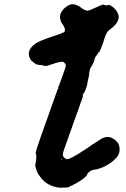

<svg xmlns="http://www.w3.org/2000/svg" viewBox="-20 -842 587 896"><path d="M313 -822Q326 -823 338 -818Q348 -815 360 -805Q378 -792 389 -792Q398 -793 434 -810Q453 -819 463 -821Q464 -821 464.5 -821Q465 -821 464 -820Q464 -819 466 -818.5Q468 -818 470.5 -818Q473 -818 473 -817.5Q473 -817 475 -817Q477 -817 477 -817.5Q477 -818 479.5 -817.5Q482 -817 484 -817.5Q486 -818 486 -819Q486 -820 487 -820Q493 -819 500 -814Q515 -804 524 -790.5Q533 -777 534 -765Q534 -757 531 -748Q525 -731 505 -714Q498 -709 494.5 -705.5Q491 -702 488 -700Q480 -694 476 -684Q474 -680 471 -673Q468 -666 466 -658Q463 -648 459 -636Q446 -601 444 -600.5Q442 -600 439 -596Q438 -593 432 -586Q424 -576 422 -568Q419 -551 406 -531Q399 -520 397 -506Q397 -500 396 -494.5Q395 -489 395 -487.5Q395 -486 394 -483Q393 -480 392.5 -476Q392 -472 390 -465.5Q388 -459 388 -453Q388 -446 380 -427Q377 -419 377 -417Q376 -414 371 -407Q364 -399 367 -394Q367 -393 367 -393Q367 -393 366 -390Q366 -387 356 -361Q353 -352 350.5 -345Q348 -338 345 -329.5Q342 -321 341 -317.5Q340 -314 338 -309.5Q336 -305 333 -296Q330 -287 327.5 -281Q325 -275 321 -263Q317 -251 314 -242.5Q311 -234 307 -224Q296 -191 294 -186Q292 -182 288.5 -171Q285 -160 282 -153Q275 -133 274 -127Q272 -117 276 -111Q280 -105 287 -101Q293 -98 300 -100Q310 -103 344 -123Q358 -132 377 -144Q384 -149 395 -156Q411 -168 423 -175Q432 -181 441.5 -187Q451 -193 456 -196Q483 -209 504 -197Q517 -191 527 -179Q535 -171 537 -156Q539 -147 538 -142Q538 -131 533 -121Q530 -114 524 -107Q512 -94 501 -85Q497 -82 493 -80Q489 -78 485 -75Q470 -64 442 -55Q430 -51 419 -50Q409 -48 405 -46Q403 -44 398 -41Q393 -38 392 -36Q386 -29 387 -28Q386 -27 385 -25Q384 -23 384 -23V-22Q383 -22 383 -22Q383 -20 372 -11Q361 -2 354 2Q348 6 341 10Q337 13 330 16Q327 17 323.5 19.5Q320 22 314 24Q306 26 306 28L305 29Q304 30 304 30Q302 32 289 33Q279 34 266.5 34Q254 34 246 32Q228 28 221 25Q217 23 212 21Q184 8 163 -23Q156 -32 152 -43Q146 -58 144 -71Q144 -74 145 -76Q147 -78 147 -85Q147 -89 147 -90Q148 -90 149 -101.5Q150 -113 149 -114Q149 -114 149 -117Q149 -124 147 -125Q146 -125 146 -126Q150 -142 152 -150Q158 -169 172 -209Q179 -230 183 -239Q186 -250 188.5 -256.5Q191 -263 197 -279Q222 -351 240 -400Q243 -409 245 -414Q247 -419 248 -422Q249 -425 249.5 -426Q250 -427 251 -427Q251 -427 252 -428Q253 -430 251 -430Q251 -430 251 -430.5Q251 -431 251.5 -433Q252 -435 253 -437.5Q254 -440 256 -444Q261 -457 263.5 -465Q266 -473 274 -494Q288 -531 287 -538Q286 -543 280.5 -549Q275 -555 267 -554Q260 -554 240 -548Q199 -534 195 -534Q192 -534 191.5 -533.5Q191 -533 191 -534Q191 -535 187 -535Q185 -535 179 -537Q169 -539 163 -539Q158 -540 155 -540.5Q152 -541 152 -541Q148 -541 139 -549Q130 -557 129 -557Q127 -557 121 -567Q109 -588 119 -610Q128 -627 149 -641Q163 -650 205 -665Q226 -672 258 -683Q274 -689 278.5 -692Q283 -695 283 -702Q283 -711 276 -723Q268 -734 265 -739Q264 -742 263 -746Q256 -766 265 -783Q272 -797 286 -808Q300 -819 313 -822ZM270 -97Q269 -101 267 -99Q266 -98 266.5 -96.5Q267 -95 268.5 -95Q270 -95 270 -95.5Q270 -96 270 -97Z"/></svg>

Font: TT2020 Style B
Style: Italic
Weight: 400
Italic angle: -15°
Version: Version 0.2.000